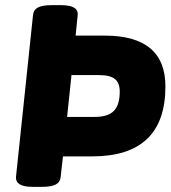

<svg xmlns="http://www.w3.org/2000/svg" viewBox="-20 -722 661 744"><path d="M106 2Q39 2 42 -37L108 -664Q110 -684 127 -693Q144 -702 180 -702H217Q285 -702 281 -663L273 -584H386Q621 -584 621 -387Q621 -116 337 -116H224L215 -36Q213 -16 196 -7Q179 2 143 2ZM365 -431H257L240 -269H348Q398 -269 421 -292Q444 -315 444 -367Q444 -401 425 -416Q406 -431 365 -431Z"/></svg>

Font: Asap Semi Expanded Semi Expanded ExtraBold
Style: Italic
Weight: 800
Width: 6
Italic angle: -6°
Designer: Pablo Cosgaya
Foundry: Omnibus-Type
Version: Version 3.001; ttfautohint (v1.8.4.7-5d5b)